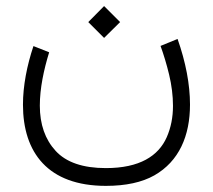

<svg xmlns="http://www.w3.org/2000/svg" viewBox="-20 -397 702 633"><path d="M271 -324.2 323.2 -272 376 -324.2 323.2 -377ZM329.1 157.2C253.4 157.2 198.2 138.2 163.6 100.6C128.9 63 111.3 13.2 111.3 -48.8C111.3 -106 124.5 -167.5 142.1 -224.6L90.3 -245.1C68.8 -181.2 55.7 -113.8 55.7 -51.8C55.7 106 138.2 215.8 329.1 215.8C395 215.8 448.2 204.1 488.8 181.2C570.3 134.8 606.4 50.8 606.4 -52.2C606.4 -118.7 592.3 -192.4 565.4 -268.6L509.3 -245.6C519.5 -217.3 529.3 -185.5 537.6 -150.9C545.9 -116.2 550.3 -81.5 550.3 -47.9C550.3 -10.3 543.5 23.9 529.8 55.2C502.4 117.2 440.4 157.2 329.1 157.2Z"/></svg>

Font: Vazirmatn ExtraLight
Style: Regular
Weight: 200
Designer: Saber Rastikerdar
Foundry: Saber Rastikerdar
Version: Version 33.003